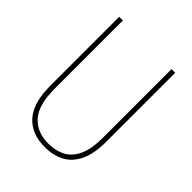

<svg xmlns="http://www.w3.org/2000/svg" viewBox="-203 -832 960 960"><g transform="rotate(45 277.0 -352.0)"><path d="M475 -228Q475 -140 449 -87.5Q423 -35 378 -12.5Q333 10 277 10Q182 10 130.5 -48Q79 -106 79 -228V-714H105V-232Q105 -117 150.5 -66Q196 -15 277 -15Q328 -15 367 -35.5Q406 -56 427.5 -103Q449 -150 449 -228V-714H475Z"/></g></svg>

Font: Noto Sans Gurmukhi UI Condensed Thin
Style: Regular
Weight: 100
Width: 3
Designer: Jelle Bosma - Monotype Design Team
Foundry: Monotype Imaging Inc.
Version: Version 2.004; ttfautohint (v1.8.4.7-5d5b)